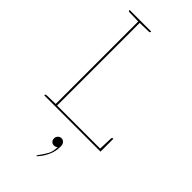

<svg xmlns="http://www.w3.org/2000/svg" viewBox="-300 -766 1113 1113"><g transform="rotate(45 256.5 -209.5)"><path d="M124 0V-700H136V-11H503V0ZM489 -5 492 -98Q492 -100 493.5 -102.5Q495 -105 497 -105H503V-11ZM42 0V-5Q42 -7 44.5 -8.5Q47 -10 49 -10L126 -12L127 0ZM127 -700 126 -688 49 -690Q47 -690 44.5 -691.5Q42 -693 42 -695V-700ZM218 -700V-695Q218 -693 215.5 -691.5Q213 -690 211 -690L134 -688L133 -700ZM260 281 259 280Q258 279 257.5 278.5Q257 278 257 277Q257 275 260 272Q279 246 294 220.5Q309 195 309 156Q305 161 299.5 163.5Q294 166 286 166Q274 166 266 157.5Q258 149 258 136Q258 124 266.5 114.5Q275 105 288 105Q302 105 310.5 115Q319 125 319 144Q319 183 302.5 218.5Q286 254 260 281Z"/></g></svg>

Font: Aleo Thin
Style: Regular
Weight: 250
Designer: Alessio Laiso
Foundry: Alessio Laiso
Version: Version 2.001;gftools[0.9.29]